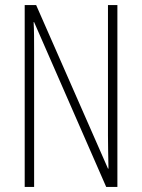

<svg xmlns="http://www.w3.org/2000/svg" viewBox="-20 -734 557 754"><path d="M441 0V-714H404V-202C404 -172 405 -120 406 -72H404L122 -714H77V0H114V-526C114 -579 114 -615 112 -647H114L397 0Z"/></svg>

Font: Noto Sans Sinhala ExtraCondensed ExtraLight
Style: Regular
Weight: 200
Width: 2
Designer: Jelle Bosma - Monotype Design Team
Foundry: Monotype Imaging Inc.
Version: Version 2.006